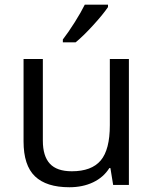

<svg xmlns="http://www.w3.org/2000/svg" viewBox="-20 -786 654 816"><path d="M162.1 -535.2V-188Q162.1 -122.6 191.9 -90.3Q221.7 -58.1 285.2 -58.1Q369.1 -58.1 408 -104Q446.8 -149.9 446.8 -253.9V-535.2H527.8V0H460.9L449.2 -71.8H444.8Q419.9 -32.2 375.7 -11.2Q331.5 9.8 274.9 9.8Q177.2 9.8 128.7 -36.6Q80.1 -83 80.1 -185.1V-535.2ZM247.1 -618.2Q270.5 -648.4 297.6 -691.4Q324.7 -734.4 340.3 -766.1H439V-755.9Q417.5 -724.1 375 -677.7Q332.5 -631.3 301.3 -606H247.1Z"/></svg>

Font: f3_21440 
Style: Regular
Weight: 400
Foundry: Ascender Corporation
Version: Version 1.10